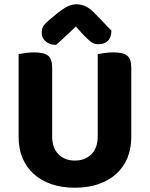

<svg xmlns="http://www.w3.org/2000/svg" viewBox="-20 -861 701 898"><path d="M330 17Q268 17 219.5 0Q171 -17 137 -48Q103 -79 85 -122.5Q67 -166 67 -220V-608Q78 -610 98.5 -613Q119 -616 140 -616Q185 -616 204.5 -601Q224 -586 224 -542V-223Q224 -169 253.5 -139.5Q283 -110 330 -110Q378 -110 407.5 -139.5Q437 -169 437 -223V-608Q448 -610 468.5 -613Q489 -616 510 -616Q555 -616 574.5 -601Q594 -586 594 -542V-220Q594 -166 576 -122.5Q558 -79 524 -48Q490 -17 441 0Q392 17 330 17ZM335 -737Q312 -716 288.5 -693.5Q265 -671 242 -651Q213 -651 194 -667Q175 -683 175 -708Q175 -728 184.5 -741.5Q194 -755 218 -774L253 -803Q279 -823 298.5 -832Q318 -841 337 -841Q361 -841 380.5 -831.5Q400 -822 420 -802L501 -718Q501 -686 484.5 -670Q468 -654 439 -654Q420 -654 405 -665.5Q390 -677 367 -701Z"/></svg>

Font: Baloo Da 2
Style: Bold
Weight: 700
Designer: Noopur Datye, Sulekha Rajkumar and Ek Type
Foundry: Ek Type
Version: Version 1.640;hotconv 1.0.111;makeotfexe 2.5.65597; ttfautoh